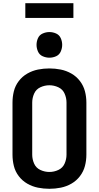

<svg xmlns="http://www.w3.org/2000/svg" viewBox="-20 -1170 616 1198"><path d="M288 8Q324 8 359 1Q394 -6 425.5 -24Q457 -42 479 -71Q501 -100 510 -134.5Q519 -169 519 -205V-530Q519 -566 510 -600.5Q501 -635 479 -664Q457 -693 425.5 -711Q394 -729 359 -736Q324 -743 288 -743Q252 -743 217 -736Q182 -729 150.5 -711Q119 -693 97 -664Q75 -635 66.5 -600.5Q58 -566 58 -530V-205Q58 -169 66.5 -134.5Q75 -100 97 -71Q119 -42 150.5 -24Q182 -6 217 1Q252 8 288 8ZM288 -97Q259 -97 232 -109.5Q205 -122 193 -149Q181 -176 181 -205V-530Q181 -559 193 -586Q205 -613 232 -625.5Q259 -638 288 -638Q317 -638 344 -625.5Q371 -613 383 -586Q395 -559 395 -530V-205Q395 -176 383 -149Q371 -122 344 -109.5Q317 -97 288 -97ZM288 -810Q310 -810 330 -819Q350 -828 359 -848.5Q368 -869 368 -890Q368 -912 359 -932Q350 -952 330 -961Q310 -970 288 -970Q267 -970 246.5 -961Q226 -952 217 -932Q208 -912 208 -890Q208 -869 217 -848.5Q226 -828 246.5 -819Q267 -810 288 -810ZM438 -1058V-1150H138V-1058Z"/></svg>

Font: Iosevka Sparkle
Style: Bold
Weight: 700
Designer: Belleve Invis
Foundry: Belleve Invis
Version: Version 4.5.0; ttfautohint (v1.8.3)